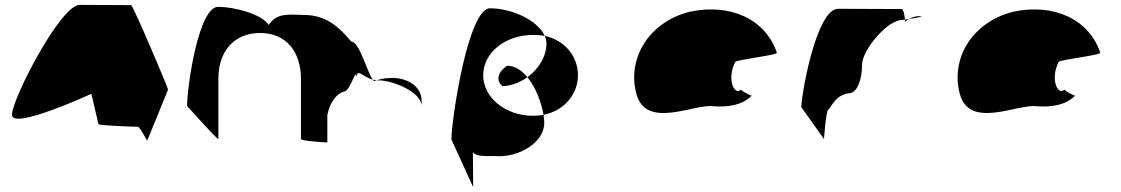

<svg xmlns="http://www.w3.org/2000/svg" viewBox="-20 -583 4590 786"><path d="M29 -113C29 -49 354 -199 354 -199L383 -75C384 -69 533 -64 544 -64C554 -64 583 -2 583 -8L668 -216C668 -224 524 -562 517 -562C517 -562 384 -563 306 -563C228 -563 29 -178 29 -113Z M746 -149C746 -149 874 -6 874 -14V-261C874 -376 941 -448 1045 -448C1152 -448 1212 -370 1212 -261V-14C1212 -6 1309 0 1320 0V-112C1330 -164 1358 -200 1388 -208C1415 -208 1440 -320 1440 -261C1440 -309 1462 -269 1506 -257C1482 -290 1451 -413 1418 -413C1350 -494 1298 -522 1218 -522C1147 -525 1111 -526 1080 -481C1051 -526 938 -555 873 -555C793 -555 746 -230 746 -149ZM1506 -257C1508 -254 1510 -252 1512 -251L1521 -254ZM1521 -254H1530C1590 -254 1706 -205 1706 -149V-170C1706 -228 1650 -264 1586 -264C1565 -264 1542 -261 1521 -254Z M1828 -12 1917 183 1916 40C1930 58 1962 56 2010 56C2101 63 2208 2 2208 -80C2208 -90 2207 -101 2205 -113C2191 -111 2178 -109 2162 -109C2049 -109 1958 -184 1958 -275C1958 -366 2047 -440 2162 -440C2179 -440 2194 -439 2210 -436C2181 -501 2074 -549 1986 -549C1896 -549 1828 -92 1828 -12ZM2037 -230C2074 -232 2110 -246 2139 -267C2116 -295 2087 -314 2056 -314C2012 -284 2013 -250 2037 -230ZM2139 -267C2174 -225 2197 -161 2205 -113C2288 -129 2346 -196 2346 -275C2346 -353 2291 -419 2210 -436C2215 -425 2217 -414 2217 -403C2217 -353 2186 -301 2139 -267Z M2586 -196C2627 -52 2825 -160 2902 -148C2962 -144 3017 -152 3057 -191C3049 -193 3012 -212 3014 -217C2988 -188 2953 -257 2990 -330C3004 -340 3170 -358 3160 -368C3113 -506 2968 -570 2804 -535C2635 -493 2545 -341 2586 -196ZM3014 -218V-217ZM3058 -192 3057 -191C3059 -191 3059 -191 3058 -190Z M3260 -145 3353 -14C3353 -6 3361 -135 3372 -135C3382 -142 3399 -194 3454 -201C3490 -201 3509 -258 3509 -318C3509 -378 3613 -501 3672 -501C3672 -501 3677 -502 3685 -503C3683 -520 3678 -546 3672 -546C3672 -546 3509 -547 3411 -547C3326 -547 3265 -225 3260 -145ZM3685 -503C3686 -498 3686 -494 3686 -491C3686 -494 3692 -500 3701 -505C3695 -504 3690 -504 3685 -503ZM3701 -505C3731 -510 3770 -517 3743 -517C3727 -517 3712 -511 3701 -505Z M3910 -196C3951 -52 4149 -160 4226 -148C4286 -144 4341 -152 4381 -191C4373 -193 4336 -212 4338 -217C4312 -188 4277 -257 4314 -330C4328 -340 4494 -358 4484 -368C4437 -506 4292 -570 4128 -535C3959 -493 3869 -341 3910 -196ZM4338 -218V-217ZM4382 -192 4381 -191C4383 -191 4383 -191 4382 -190Z"/></svg>

Font: Ampere
Style: SCExt
Weight: 400
Version: Version 1